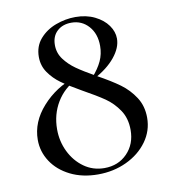

<svg xmlns="http://www.w3.org/2000/svg" viewBox="-70 -635 630 709"><g transform="rotate(-10 244.5 -280.5)"><path d="M331 -453Q331 -499 305.5 -527.5Q280 -556 241 -556Q208 -556 187.5 -537Q167 -518 167 -485Q167 -455 184.5 -431.5Q202 -408 227.5 -390Q253 -372 299 -346Q350 -318 381.5 -295Q413 -272 434.5 -239Q456 -206 456 -162Q456 -113 427 -73Q398 -33 349 -10Q300 13 242 13Q183 13 138 -9.5Q93 -32 68.5 -69.5Q44 -107 44 -151Q44 -218 94.5 -274.5Q145 -331 218 -355L224 -347Q175 -323 148 -278Q121 -233 121 -177Q121 -132 140 -93Q159 -54 192.5 -30Q226 -6 269 -6Q321 -6 354.5 -40.5Q388 -75 388 -128Q388 -172 367 -203Q346 -234 317 -254Q288 -274 234 -304Q190 -329 163.5 -348Q137 -367 119 -393Q101 -419 101 -452Q101 -492 125 -519.5Q149 -547 185.5 -560.5Q222 -574 259 -574Q300 -574 331.5 -558.5Q363 -543 380 -519Q397 -495 397 -469Q397 -435 368.5 -400Q340 -365 289 -338L283 -344Q307 -371 319 -397Q331 -423 331 -453Z"/></g></svg>

Font: Cormorant Garamond Medium
Style: Regular
Weight: 500
Designer: Christian Thalmann (Catharsis Fonts)
Foundry: Catharsis Fonts
Version: Version 4.000